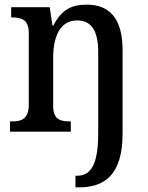

<svg xmlns="http://www.w3.org/2000/svg" viewBox="-20 -567 638 827"><path d="M305 240H320C430 240 508 187 508 8V-351C508 -488 451 -547 354 -547C291 -547 246 -528 210 -457H206L194 -536H28V-492H31C72 -492 104 -483 104 -424V-116C104 -53 71 -44 30 -44H23V0H285V-44H282C240 -44 209 -52 209 -111V-318C209 -403 235 -479 312 -479C378 -479 403 -428 403 -342V7C403 147 369 190 311 190H305Z"/></svg>

Font: Noto Serif Tamil SemiCondensed Medium
Style: Regular
Weight: 500
Width: 4
Designer: Indian Type Foundry, Tom Grace, and the Monotype Design Team
Foundry: Monotype Imaging Inc.
Version: Version 2.004